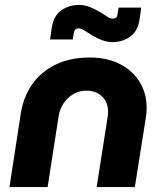

<svg xmlns="http://www.w3.org/2000/svg" viewBox="-20 -758 665 778"><path d="M18.3 0 64.7 -300.7Q75.3 -366.3 110.8 -416.8Q146.3 -467.3 205.3 -496.2Q264.3 -525 343.7 -525Q413.7 -525 465.7 -498.5Q517.7 -472 546 -425.7Q574.3 -379.3 574.3 -320.7Q574.3 -311 573.3 -299.3Q572.3 -287.7 570.3 -276.7L526.3 0H371.7L416 -283Q417 -288.7 417.5 -294.5Q418 -300.3 418 -304.7Q418 -343 393.8 -366.8Q369.7 -390.7 329.3 -390.7Q301.3 -390.7 277.7 -377Q254 -363.3 238.3 -340.3Q222.7 -317.3 217.7 -288.3L173 0ZM435.3 -587.3Q420 -587.3 405.5 -591.5Q391 -595.7 378.3 -601.7Q365.7 -607.7 355 -613.7Q337.7 -624 323.7 -633.5Q309.7 -643 298.7 -643Q290.3 -643 285.8 -639Q281.3 -635 279.3 -625.7L274.7 -598H183L189.7 -645Q197 -693.7 228 -715.8Q259 -738 300 -738Q323.3 -738 344 -729.5Q364.7 -721 380.3 -711.7Q398 -702 411.8 -692.2Q425.7 -682.3 436.7 -682.3Q445.3 -682.3 450.2 -686.3Q455 -690.3 456 -699.7L460.7 -727.3H552.3L545.7 -680.3Q538.7 -631.7 507.5 -609.5Q476.3 -587.3 435.3 -587.3Z"/></svg>

Font: MuseoModerno Thin
Style: Italic
Weight: 100
Italic angle: -9°
Designer: Pablo Cosgaya, Héctor Gatti, Marcela Romero, and the Authors of The MuseoModerno Project.
Foundry: Omnibus-Type Team
Version: Version 1.003